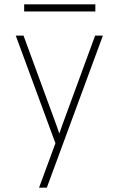

<svg xmlns="http://www.w3.org/2000/svg" viewBox="-20 -676 550 890"><path d="M161 194 237 -12 53 -511H89L237 -108Q241.5 -95.5 246 -82.8Q250.5 -70 255 -57Q259.5 -70 264 -82.8Q268.5 -95.5 273 -108L421 -511H457L197 194ZM92 -623V-656H422V-623Z"/></svg>

Font: Overpass Thin
Style: Regular
Weight: 250
Designer: Delve Withrington, Dave Bailey, Thomas Jockin
Foundry: Delve Fonts LLC
Version: Version 4.000